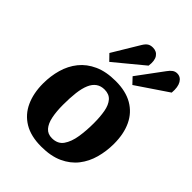

<svg xmlns="http://www.w3.org/2000/svg" viewBox="-231 -920 1052 1052"><g transform="rotate(45 295.5 -393.5)"><path d="M278 15Q198 15 145.5 -16.5Q93 -48 67 -105Q41 -162 41 -237Q41 -295 56 -347.5Q71 -400 103.5 -440.5Q136 -481 188 -504.5Q240 -528 314 -528Q392 -528 444.5 -497.5Q497 -467 523.5 -411Q550 -355 550 -278Q550 -221 535.5 -168Q521 -115 489 -74Q457 -33 405 -9Q353 15 278 15ZM287 -59Q332 -59 354 -90.5Q376 -122 384 -172Q392 -222 392 -279Q392 -329 385 -368Q378 -407 358.5 -429.5Q339 -452 303 -452Q275 -452 255 -438Q235 -424 223 -396Q211 -368 206 -327Q201 -286 201 -232Q201 -180 209 -141Q217 -102 236 -80.5Q255 -59 287 -59ZM471 -762Q483 -779 495 -787.5Q507 -796 522 -796Q549 -796 564 -771Q579 -746 575 -700L393 -577L360 -612ZM274 -768Q285 -786 297 -794Q309 -802 328 -802Q357 -802 372 -780Q387 -758 381 -715L214 -577L180 -612Z"/></g></svg>

Font: Literata
Style: Bold Italic
Weight: 700
Italic angle: -2°
Designer: Latin by Veronika Burian and Jose Scaglione. Greek by Irene Vlachou. Cyrillic by Vera Evstafieva
Foundry: TypeTogether
Version: Version 3.103;gftools[0.9.29]